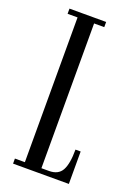

<svg xmlns="http://www.w3.org/2000/svg" viewBox="-136 -758 583 815"><g transform="rotate(20 155.5 -350.0)"><path d="M31.7 0V-22.9H76.7V-676.8H31.7V-700.2H197.3V-676.8H151.4V-22.9H185.5Q227.5 -22.9 243.9 -52.7Q260.3 -82.5 260.3 -146.5H283.7V0Z"/></g></svg>

Font: Imbue
Style: Regular
Weight: 400
Designer: Tyler Finck
Foundry: Etcetera Type Company
Version: Version 0.910